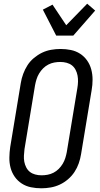

<svg xmlns="http://www.w3.org/2000/svg" viewBox="-20 -1007 540 1035"><path d="M203 8Q174 8 147 2.5Q120 -3 97.5 -17.5Q75 -32 59.5 -54Q44 -76 37 -102.5Q30 -129 30.5 -157.5Q31 -186 35 -214L92 -559Q96 -584 105 -608.5Q114 -633 128 -655Q142 -677 163 -694.5Q184 -712 207 -723Q230 -734 255.5 -738.5Q281 -743 306 -743Q335 -743 362 -737.5Q389 -732 411.5 -717.5Q434 -703 449.5 -681Q465 -659 472 -632.5Q479 -606 479 -577.5Q479 -549 474 -521L417 -176Q413 -151 404.5 -126.5Q396 -102 381.5 -80Q367 -58 346.5 -40.5Q326 -23 302.5 -12Q279 -1 253.5 3.5Q228 8 203 8ZM204 -62Q220 -62 236.5 -65Q253 -68 268.5 -76Q284 -84 296.5 -96.5Q309 -109 318 -124Q327 -139 332 -155Q337 -171 340 -187L397 -532Q400 -549 400.5 -566.5Q401 -584 398 -600Q395 -616 387.5 -630.5Q380 -645 368 -654.5Q356 -664 339.5 -668.5Q323 -673 305 -673Q289 -673 272.5 -670Q256 -667 240.5 -659Q225 -651 212.5 -638.5Q200 -626 191 -611Q182 -596 177 -580Q172 -564 169 -548L112 -203Q110 -186 109 -168.5Q108 -151 111 -135Q114 -119 121.5 -104.5Q129 -90 141 -80.5Q153 -71 169.5 -66.5Q186 -62 204 -62ZM283 -815 211 -955 263 -982 337 -871 450 -987 493 -950 375 -815Z"/></svg>

Font: Iosevka
Style: Italic
Weight: 400
Italic angle: -9°
Monospace: yes
Designer: Belleve Invis
Foundry: Belleve Invis
Version: Version 32.5.0; ttfautohint (v1.8.4)